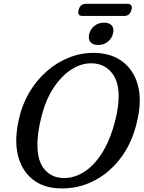

<svg xmlns="http://www.w3.org/2000/svg" viewBox="-20 -996 773 1029"><path d="M491.5 -712.5Q580.5 -709.5 638.8 -664.2Q697 -619 718.5 -540.8Q740 -462.5 718 -361Q695 -245 634.5 -159.8Q574 -74.5 487.2 -28.8Q400.5 17 298.5 13.5Q211.5 11 154 -35.5Q96.5 -82 76.2 -163.5Q56 -245 80.5 -353.5Q96.5 -431 135 -497.2Q173.5 -563.5 228.8 -612.5Q284 -661.5 351.2 -688Q418.5 -714.5 491.5 -712.5ZM315.5 -42Q371.5 -39.5 425.2 -71.2Q479 -103 523.5 -170.8Q568 -238.5 596 -344Q606.5 -384 611.2 -418.2Q616 -452.5 616 -481.5Q615.5 -563.5 577 -608.5Q538.5 -653.5 477.5 -656.5Q421.5 -659.5 367.2 -626.5Q313 -593.5 269.2 -528.5Q225.5 -463.5 202 -370Q190.5 -325 185.2 -286.8Q180 -248.5 180.5 -217.5Q181 -132 218.5 -88.2Q256 -44.5 315.5 -42ZM506 -755Q476.5 -755 464 -771.5Q451.5 -788 458.5 -815Q465.5 -842 487 -858.2Q508.5 -874.5 538 -874.5Q567.5 -874.5 580 -858.2Q592.5 -842 585.5 -815Q578.5 -788.5 557 -771.8Q535.5 -755 506 -755ZM401.5 -943Q410 -975.5 440 -975.5H663Q693 -975.5 684.5 -943Q675.5 -910.5 646 -910.5H422.5Q392.5 -910.5 401.5 -943Z"/></svg>

Font: Fraunces 72pt S100
Style: Italic
Weight: 400
Italic angle: -16°
Version: Version 1.000; ttfautohint (v1.8.3)